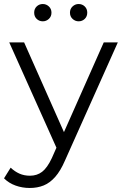

<svg xmlns="http://www.w3.org/2000/svg" viewBox="-38 -736 616 955"><path d="M110 199Q73 199 39.5 187Q6 175 -18 151L15 98Q35 117 58.5 127.5Q82 138 111 138Q146 138 171.5 118.5Q197 99 220 50L254 -27L262 -38L478 -525H548L285 63Q263 114 236.5 144Q210 174 179 186.5Q148 199 110 199ZM250 15 8 -525H82L296 -43ZM353 -630Q336 -630 323 -642Q310 -654 310 -673Q310 -692 323 -704Q336 -716 353 -716Q371 -716 383.5 -704Q396 -692 396 -673Q396 -654 383.5 -642Q371 -630 353 -630ZM175 -630Q157 -630 144.5 -642Q132 -654 132 -673Q132 -692 144.5 -704Q157 -716 175 -716Q192 -716 205 -704Q218 -692 218 -673Q218 -654 205 -642Q192 -630 175 -630Z"/></svg>

Font: MOST Montserrat
Style: Regular
Weight: 400
Designer: Julieta Ulanovsky
Foundry: Julieta Ulanovsky
Version: Version 8.000;March 11, 2024;FontCreator 15.0.0.2926 64-bit